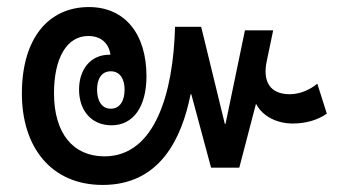

<svg xmlns="http://www.w3.org/2000/svg" viewBox="-20 -553 981 544"><path d="M271 -29C433 -29 495 -160 520 -286H522L578 -78H658L705 -258H706C725 -221 769 -203 808 -203C845 -203 879 -212 906 -231L879 -316C859 -299 830 -286 801 -286C746 -286 723 -321 736 -381L754 -467H674L619 -202H617L550 -477H476C471 -291 420 -110 276 -110C188 -110 133 -174 133 -289C133 -388 169 -451 230 -451C265 -451 288 -432 293 -398C292 -398 291 -398 290 -398C237 -398 204 -357 204 -299C204 -241 238 -198 296 -198C358 -198 395 -251 395 -337C395 -458 333 -533 232 -533C117 -533 42 -444 42 -288C42 -137 124 -29 271 -29ZM294 -245C268 -245 255 -268 255 -299C255 -330 268 -351 294 -351C320 -351 333 -329 333 -299C333 -268 320 -245 294 -245Z"/></svg>

Font: Noto Sans Thai Looped Condensed Medium
Style: Regular
Weight: 500
Width: 3
Designer: Sasikarn Vongin, Ben Mitchell
Foundry: The Fontpad Ltd
Version: Version 1.001